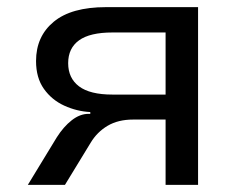

<svg xmlns="http://www.w3.org/2000/svg" viewBox="-20 -518 675 538"><path d="M58 0 139 -133Q158 -163 181 -181Q204 -199 228 -199H233V-204Q195 -206 160 -222Q125 -238 103 -269Q81 -300 81 -347Q81 -416 130.5 -457Q180 -498 277 -498H535V0H444V-183H353Q311 -183 281.5 -165.5Q252 -148 234 -118L162 0ZM295 -253H444V-427H295Q232 -427 201.5 -405Q171 -383 171 -341Q171 -299 201.5 -276Q232 -253 295 -253Z"/></svg>

Font: Nunito Sans 6pt
Style: Regular
Weight: 400
Version: Version 3.101;gftools[0.9.27]